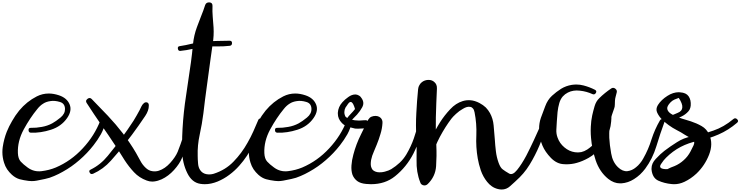

<svg xmlns="http://www.w3.org/2000/svg" viewBox="-131 -1460 6114 1584"><path d="M123 -405.3Q168 -404.3 213.9 -413.1Q259.8 -420.9 299.8 -442.4Q330.1 -459 368.2 -490.2Q406.2 -521.5 405.3 -561.5Q404.3 -607.4 362.3 -619.1Q320.3 -631.8 285.2 -626Q249 -621.1 224.6 -604.5Q199.2 -588.9 176.8 -560.5Q117.2 -488.3 64.5 -391.6Q12.7 -295.9 16.6 -197.3Q18.6 -150.4 40 -127Q61.5 -103.5 96.7 -78.1Q148.4 -40 211.9 -47.9Q275.4 -55.7 329.1 -78.1Q455.1 -131.8 551.8 -236.3Q648.4 -339.8 697.3 -466.8Q704.1 -485.4 722.7 -481.4Q739.3 -477.5 739.3 -462.9Q739.3 -460 738.3 -457Q729.5 -403.3 702.1 -353.5Q673.8 -303.7 640.6 -261.7Q588.9 -195.3 524.4 -139.6Q460.9 -84 386.7 -43Q352.5 -23.4 315.4 -7.8Q278.3 8.8 239.3 16.6Q205.1 23.4 171.9 30.3Q151.4 34.2 130.9 34.2Q117.2 34.2 103.5 32.2Q64.5 27.3 31.2 18.6Q-2.9 8.8 -33.2 -18.6Q-54.7 -38.1 -72.3 -63.5Q-88.9 -88.9 -97.7 -118.2Q-111.3 -161.1 -111.3 -205.1Q-111.3 -226.6 -108.4 -247.1Q-98.6 -313.5 -75.2 -373Q-57.6 -417 -31.2 -461.9Q-5.9 -506.8 27.3 -547.9Q89.8 -623 172.9 -665Q219.7 -688.5 271.5 -688.5Q311.5 -688.5 355.5 -673.8Q421.9 -651.4 443.4 -598.6Q464.8 -546.9 422.9 -486.3Q375 -417 289.1 -389.6Q204.1 -362.3 124 -365.2Q104.5 -366.2 104.5 -386.7Q103.5 -406.2 123 -405.3Z M625 -643.6Q692.4 -575.2 758.8 -504.9Q825.2 -434.6 883.8 -358.4Q913.1 -320.3 939.5 -280.3Q966.8 -240.2 991.2 -198.2Q1009.8 -166 1027.3 -132.8Q1043.9 -100.6 1072.3 -74.2Q1096.7 -51.8 1125 -47.9Q1152.3 -43 1179.7 -51.8Q1230.5 -68.4 1273.4 -116.2Q1316.4 -164.1 1335 -208Q1359.4 -269.5 1379.9 -333Q1399.4 -397.5 1413.1 -461.9Q1418 -482.4 1437.5 -477.5Q1454.1 -472.7 1454.1 -458Q1454.1 -455.1 1454.1 -452.1Q1441.4 -377.9 1419.9 -301.8Q1398.4 -226.6 1370.1 -156.2Q1350.6 -108.4 1304.7 -57.6Q1258.8 -6.8 1202.1 19.5Q1171.9 33.2 1140.6 37.1Q1132.8 38.1 1125 38.1Q1101.6 38.1 1079.1 29.3Q1017.6 6.8 974.6 -39.1Q932.6 -84 897.5 -137.7Q878.9 -166 861.3 -195.3Q843.8 -224.6 825.2 -252Q765.6 -342.8 704.1 -430.7Q642.6 -519.5 584 -610.4Q579.1 -618.2 579.1 -625Q579.1 -635.7 590.8 -644.5Q599.6 -651.4 608.4 -651.4Q617.2 -651.4 625 -643.6ZM616.2 -60.5Q698.2 -100.6 757.8 -173.8Q817.4 -246.1 869.1 -317.4Q895.5 -353.5 920.9 -389.6Q947.3 -426.8 970.7 -463.9Q983.4 -485.4 996.1 -506.8Q1008.8 -529.3 1020.5 -550.8Q1028.3 -567.4 1036.1 -583Q1043 -597.7 1056.6 -609.4Q1064.5 -616.2 1073.2 -616.2Q1078.1 -616.2 1082 -615.2Q1095.7 -610.4 1096.7 -593.8Q1096.7 -590.8 1096.7 -587.9Q1096.7 -547.9 1067.4 -503.9Q1035.2 -456.1 1011.7 -422.9Q985.4 -384.8 958 -348.6Q930.7 -312.5 902.3 -276.4Q847.7 -205.1 784.2 -134.8Q721.7 -64.5 636.7 -26.4Q631.8 -24.4 627 -24.4Q616.2 -23.4 609.4 -35.2Q605.5 -42 605.5 -46.9Q605.5 -55.7 616.2 -60.5Z M1622.1 -1411.1Q1620.1 -1366.2 1624 -1321.3Q1627.9 -1277.3 1630.9 -1232.4Q1634.8 -1167 1624 -1100.6Q1614.3 -1034.2 1605.5 -969.7Q1589.8 -858.4 1575.2 -747.1Q1559.6 -635.7 1546.9 -524.4Q1536.1 -438.5 1516.6 -349.6Q1497.1 -260.7 1500 -173.8Q1500 -147.5 1502.9 -113.3Q1504.9 -79.1 1520.5 -56.6Q1538.1 -30.3 1570.3 -23.4Q1602.5 -17.6 1631.8 -26.4Q1729.5 -57.6 1795.9 -127Q1863.3 -196.3 1911.1 -282.2Q1937.5 -328.1 1959 -376Q1980.5 -423.8 2000 -470.7Q2006.8 -487.3 2025.4 -479.5Q2040 -473.6 2040 -462.9Q2040 -460 2038.1 -456.1Q2003.9 -361.3 1958 -265.6Q1911.1 -168.9 1842.8 -92.8Q1805.7 -50.8 1760.7 -17.6Q1716.8 15.6 1663.1 38.1Q1609.4 59.6 1558.6 59.6Q1540 59.6 1521.5 56.6Q1452.1 45.9 1414.1 -32.2Q1374 -113.3 1372.1 -211.9Q1371.1 -239.3 1371.1 -265.6Q1371.1 -335 1375 -398.4Q1382.8 -535.2 1404.3 -672.9Q1424.8 -810.5 1444.3 -946.3Q1454.1 -1017.6 1460.9 -1093.8Q1468.8 -1169.9 1494.1 -1237.3Q1510.7 -1282.2 1528.3 -1327.1Q1546.9 -1372.1 1561.5 -1418Q1569.3 -1440.4 1593.8 -1440.4Q1595.7 -1440.4 1596.7 -1440.4Q1623 -1438.5 1622.1 -1411.1ZM1350.6 -1079.1Q1402.3 -1086.9 1453.1 -1099.6Q1503.9 -1112.3 1556.6 -1117.2Q1607.4 -1121.1 1659.2 -1122.1Q1710.9 -1124 1762.7 -1124Q1763.7 -1124 1763.7 -1124Q1783.2 -1124 1783.2 -1104.5Q1783.2 -1084 1763.7 -1082Q1711.9 -1076.2 1660.2 -1077.1Q1608.4 -1079.1 1557.6 -1073.2Q1505.9 -1068.4 1457 -1056.6Q1407.2 -1044.9 1356.4 -1040Q1355.5 -1040 1354.5 -1040Q1338.9 -1040 1336.9 -1057.6Q1335.9 -1060.5 1335.9 -1062.5Q1335.9 -1077.1 1350.6 -1079.1Z M2156.2 -405.3Q2201.2 -404.3 2247.1 -413.1Q2293 -420.9 2333 -442.4Q2363.3 -459 2401.4 -490.2Q2439.5 -521.5 2438.5 -561.5Q2437.5 -607.4 2395.5 -619.1Q2353.5 -631.8 2318.4 -626Q2282.2 -621.1 2257.8 -604.5Q2232.4 -588.9 2210 -560.5Q2150.4 -488.3 2097.7 -391.6Q2045.9 -295.9 2049.8 -197.3Q2051.8 -150.4 2073.2 -127Q2094.7 -103.5 2129.9 -78.1Q2181.6 -40 2245.1 -47.9Q2308.6 -55.7 2362.3 -78.1Q2488.3 -131.8 2585 -236.3Q2681.6 -339.8 2730.5 -466.8Q2737.3 -485.4 2755.9 -481.4Q2772.5 -477.5 2772.5 -462.9Q2772.5 -460 2771.5 -457Q2762.7 -403.3 2735.4 -353.5Q2707 -303.7 2673.8 -261.7Q2622.1 -195.3 2557.6 -139.6Q2494.1 -84 2419.9 -43Q2385.7 -23.4 2348.6 -7.8Q2311.5 8.8 2272.5 16.6Q2238.3 23.4 2205.1 30.3Q2184.6 34.2 2164.1 34.2Q2150.4 34.2 2136.7 32.2Q2097.7 27.3 2064.5 18.6Q2030.3 8.8 2000 -18.6Q1978.5 -38.1 1960.9 -63.5Q1944.3 -88.9 1935.5 -118.2Q1921.9 -161.1 1921.9 -205.1Q1921.9 -226.6 1924.8 -247.1Q1934.6 -313.5 1958 -373Q1975.6 -417 2002 -461.9Q2027.3 -506.8 2060.5 -547.9Q2123 -623 2206.1 -665Q2252.9 -688.5 2304.7 -688.5Q2344.7 -688.5 2388.7 -673.8Q2455.1 -651.4 2476.6 -598.6Q2498 -546.9 2456.1 -486.3Q2408.2 -417 2322.3 -389.6Q2237.3 -362.3 2157.2 -365.2Q2137.7 -366.2 2137.7 -386.7Q2136.7 -406.2 2156.2 -405.3Z M2731.4 -483.4Q2746.1 -503.9 2763.7 -521.5Q2782.2 -540 2797.9 -560.5Q2785.2 -605.5 2770.5 -616.2Q2755.9 -626 2739.3 -601.6Q2734.4 -593.8 2729.5 -586.9Q2724.6 -580.1 2719.7 -573.2Q2710 -554.7 2710 -536.1Q2709 -516.6 2719.7 -497.1Q2741.2 -478.5 2768.6 -472.7Q2796.9 -465.8 2824.2 -465.8Q2835 -464.8 2870.1 -467.8Q2905.3 -470.7 2901.4 -458Q2912.1 -495.1 2949.2 -502Q2987.3 -508.8 3009.8 -487.3Q3017.6 -479.5 3021.5 -468.8Q3025.4 -458 3024.4 -444.3Q3021.5 -397.5 3007.8 -354.5Q2995.1 -310.5 2977.5 -267.6Q2967.8 -243.2 2953.1 -209Q2937.5 -174.8 2930.7 -140.6Q2927.7 -122.1 2927.7 -105.5Q2927.7 -87.9 2934.6 -73.2Q2940.4 -58.6 2953.1 -50.8Q2965.8 -43 2981.4 -40Q3010.7 -35.2 3043.9 -43.9Q3077.1 -52.7 3096.7 -64.5Q3134.8 -87.9 3167 -118.2Q3198.2 -147.5 3221.7 -186.5Q3259.8 -251 3283.2 -318.4Q3306.6 -386.7 3325.2 -458Q3330.1 -478.5 3349.6 -473.6Q3366.2 -468.8 3366.2 -455.1Q3366.2 -452.1 3366.2 -448.2Q3352.5 -385.7 3332 -320.3Q3310.5 -254.9 3280.3 -194.3Q3222.7 -82 3127.9 -5.9Q3046.9 59.6 2929.7 59.6Q2910.2 59.6 2890.6 57.6Q2842.8 53.7 2815.4 33.2Q2788.1 11.7 2776.4 -19.5Q2765.6 -52.7 2768.6 -95.7Q2771.5 -138.7 2784.2 -184.6Q2806.6 -270.5 2847.7 -352.5Q2887.7 -434.6 2907.2 -473.6Q2910.2 -455.1 2913.1 -435.5Q2916 -417 2918.9 -398.4Q2914.1 -404.3 2863.3 -400.4Q2812.5 -396.5 2797.9 -399.4Q2770.5 -405.3 2740.2 -414.1Q2710 -423.8 2689.5 -445.3Q2656.2 -479.5 2656.2 -522.5Q2656.2 -526.4 2656.2 -530.3Q2659.2 -578.1 2693.4 -616.2Q2712.9 -638.7 2742.2 -659.2Q2771.5 -680.7 2800.8 -680.7Q2815.4 -680.7 2830.1 -671.9Q2844.7 -664.1 2856.4 -643.6Q2876 -610.4 2858.4 -577.1Q2840.8 -543.9 2814.5 -514.6Q2799.8 -499 2786.1 -485.4Q2772.5 -471.7 2762.7 -460Q2752.9 -446.3 2737.3 -458Q2721.7 -469.7 2731.4 -483.4Z M3473.6 -727.5Q3467.8 -608.4 3464.8 -492.2Q3461.9 -376 3468.8 -256.8Q3472.7 -174.8 3466.8 -88.9Q3460.9 -2.9 3397.5 58.6Q3379.9 75.2 3357.4 67.4Q3335 58.6 3335 34.2Q3334 -7.8 3340.8 -52.7Q3347.7 -97.7 3359.4 -142.6Q3382.8 -226.6 3420.9 -306.6Q3459 -386.7 3500 -452.1Q3536.1 -508.8 3583 -558.6Q3628.9 -608.4 3686.5 -626Q3717.8 -635.7 3752 -632.8Q3786.1 -629.9 3824.2 -610.4Q3855.5 -593.8 3877 -573.2Q3897.5 -551.8 3911.1 -527.3Q3936.5 -481.4 3941.4 -425.8Q3947.3 -369.1 3951.2 -310.5Q3954.1 -261.7 3960 -212.9Q3965.8 -163.1 3982.4 -117.2Q3997.1 -76.2 4016.6 -62.5Q4035.2 -47.9 4069.3 -28.3Q4097.7 -11.7 4134.8 -57.6Q4172.9 -104.5 4210.9 -175.8Q4226.6 -206.1 4242.2 -238.3Q4257.8 -270.5 4272.5 -301.8Q4299.8 -360.4 4320.3 -407.2Q4341.8 -454.1 4352.5 -471.7Q4361.3 -485.4 4379.9 -479.5Q4393.6 -475.6 4393.6 -463.9Q4393.6 -460.9 4391.6 -456.1Q4366.2 -381.8 4335 -298.8Q4303.7 -216.8 4261.7 -141.6Q4239.3 -100.6 4212.9 -63.5Q4186.5 -27.3 4156.2 2.9Q4119.1 39.1 4077.1 76.2Q4046.9 103.5 4007.8 103.5Q3993.2 103.5 3977.5 99.6Q3949.2 92.8 3926.8 77.1Q3904.3 61.5 3887.7 40Q3854.5 -1 3835.9 -53.7Q3818.4 -106.4 3810.5 -152.3Q3793.9 -247.1 3798.8 -343.8Q3802.7 -440.4 3784.2 -533.2Q3780.3 -554.7 3770.5 -565.4Q3761.7 -576.2 3749 -578.1Q3736.3 -581.1 3720.7 -577.1Q3704.1 -572.3 3688.5 -562.5Q3658.2 -545.9 3630.9 -520.5Q3603.5 -495.1 3592.8 -480.5Q3543 -415 3498 -331.1Q3453.1 -246.1 3428.7 -156.2Q3415 -108.4 3409.2 -60.5Q3403.3 -12.7 3407.2 33.2Q3389.6 36.1 3372.1 38.1Q3354.5 41 3335.9 43.9Q3302.7 -39.1 3305.7 -139.6Q3307.6 -241.2 3303.7 -329.1Q3300.8 -377.9 3300.8 -426.8Q3300.8 -476.6 3303.7 -527.3Q3308.6 -626 3318.4 -724.6Q3320.3 -744.1 3329.1 -757.8Q3336.9 -772.5 3349.6 -782.2Q3372.1 -799.8 3402.3 -800.8Q3403.3 -800.8 3404.3 -800.8Q3433.6 -800.8 3452.1 -783.2Q3462.9 -774.4 3468.8 -760.7Q3474.6 -747.1 3473.6 -727.5Z M4756.8 -683.6Q4708 -706.1 4653.3 -711.9Q4597.7 -718.8 4553.7 -696.3Q4530.3 -684.6 4511.7 -664.1Q4493.2 -642.6 4483.4 -610.4Q4472.7 -573.2 4468.8 -535.2Q4464.8 -497.1 4462.9 -459Q4460 -425.8 4459 -391.6Q4457 -356.4 4468.8 -325.2Q4485.4 -277.3 4525.4 -244.1Q4564.5 -210.9 4612.3 -204.1Q4637.7 -200.2 4664.1 -205.1Q4689.5 -210.9 4713.9 -226.6Q4791 -278.3 4825.2 -357.4Q4858.4 -436.5 4865.2 -525.4Q4867.2 -543 4886.7 -547.9Q4906.2 -552.7 4909.2 -532.2Q4913.1 -509.8 4913.1 -486.3Q4913.1 -471.7 4911.1 -457Q4908.2 -418.9 4896.5 -381.8Q4875 -311.5 4829.1 -251Q4784.2 -190.4 4724.6 -157.2Q4673.8 -128.9 4627 -116.2Q4586.9 -104.5 4540 -104.5Q4530.3 -104.5 4521.5 -105.5Q4462.9 -107.4 4414.1 -157.2Q4366.2 -207 4344.7 -257.8Q4322.3 -309.6 4317.4 -371.1Q4316.4 -384.8 4316.4 -397.5Q4316.4 -444.3 4331.1 -487.3Q4346.7 -532.2 4367.2 -584Q4386.7 -636.7 4422.9 -669.9Q4458 -702.1 4498 -727.5Q4538.1 -752 4585.9 -759.8Q4605.5 -762.7 4624 -762.7Q4654.3 -762.7 4683.6 -754.9Q4732.4 -742.2 4776.4 -719.7Q4794.9 -710.9 4785.2 -693.4Q4774.4 -675.8 4756.8 -683.6ZM5350.6 -453.1Q5315.4 -357.4 5284.2 -253.9Q5252.9 -150.4 5191.4 -67.4Q5172.9 -43 5149.4 -20.5Q5126 1 5099.6 17.6Q5050.8 48.8 4995.1 52.7Q4989.3 52.7 4984.4 52.7Q4933.6 52.7 4886.7 15.6Q4815.4 -42 4783.2 -137.7Q4752 -234.4 4745.1 -321.3Q4742.2 -351.6 4742.2 -382.8Q4742.2 -399.4 4743.2 -415Q4745.1 -462.9 4754.9 -508.8Q4762.7 -543.9 4774.4 -584Q4786.1 -624 4812.5 -649.4Q4835 -671.9 4860.4 -692.4Q4885.7 -712.9 4912.1 -730.5Q4919.9 -735.4 4927.7 -735.4Q4936.5 -735.4 4945.3 -728.5Q4961.9 -715.8 4957 -697.3Q4953.1 -679.7 4948.2 -663.1Q4943.4 -646.5 4942.4 -628.9Q4941.4 -614.3 4941.4 -596.7Q4941.4 -578.1 4935.5 -564.5Q4925.8 -538.1 4917 -510.7Q4909.2 -484.4 4904.3 -456.1Q4897.5 -421.9 4896.5 -391.6Q4894.5 -361.3 4895.5 -323.2Q4898.4 -265.6 4911.1 -194.3Q4922.9 -123 4967.8 -80.1Q5005.9 -43.9 5044.9 -47.9Q5084 -52.7 5116.2 -80.1Q5134.8 -94.7 5149.4 -113.3Q5165 -131.8 5175.8 -152.3Q5218.8 -227.5 5244.1 -310.5Q5270.5 -392.6 5313.5 -466.8Q5322.3 -481.4 5339.8 -475.6Q5352.5 -470.7 5352.5 -460Q5352.5 -457 5350.6 -453.1Z M5406.2 -506.8Q5419.9 -511.7 5433.6 -517.6Q5447.3 -523.4 5460.9 -529.3Q5496.1 -543 5498 -573.2Q5501 -603.5 5468.8 -652.3Q5451.2 -646.5 5433.6 -638.7Q5416 -630.9 5402.3 -617.2Q5369.1 -583 5374 -560.5Q5378.9 -538.1 5404.3 -521.5Q5418 -512.7 5434.6 -505.9Q5451.2 -498 5468.8 -491.2Q5492.2 -481.4 5517.6 -474.6Q5543 -466.8 5568.4 -459Q5616.2 -443.4 5657.2 -419.9Q5699.2 -396.5 5720.7 -348.6Q5753.9 -273.4 5718.8 -183.6Q5683.6 -93.8 5615.2 -28.3Q5569.3 14.6 5515.6 40Q5471.7 60.5 5428.7 59.6Q5418.9 59.6 5410.2 58.6Q5349.6 52.7 5299.8 30.3Q5251 7.8 5244.1 -61.5Q5244.1 -66.4 5244.1 -71.3Q5244.1 -112.3 5279.3 -149.4Q5318.4 -191.4 5350.6 -215.8Q5399.4 -252.9 5454.1 -287.1Q5508.8 -322.3 5571.3 -334Q5668 -352.5 5754.9 -382.8Q5840.8 -412.1 5918.9 -477.5Q5934.6 -491.2 5950.2 -476.6Q5958 -468.8 5958 -461.9Q5958 -454.1 5950.2 -447.3Q5877.9 -385.7 5796.9 -350.6Q5716.8 -315.4 5624 -296.9Q5550.8 -282.2 5484.4 -248Q5418 -212.9 5364.3 -159.2Q5353.5 -148.4 5344.7 -137.7Q5335 -126 5327.1 -113.3Q5307.6 -87.9 5319.3 -76.2Q5331.1 -63.5 5375 -64.5Q5388.7 -71.3 5403.3 -78.1Q5418.9 -84 5433.6 -89.8Q5475.6 -107.4 5509.8 -138.7Q5543.9 -168.9 5565.4 -210Q5575.2 -229.5 5590.8 -260.7Q5605.5 -292 5583 -309.6Q5567.4 -321.3 5551.8 -329.1Q5535.2 -337.9 5519.5 -347.7Q5487.3 -369.1 5452.1 -386.7Q5418 -404.3 5385.7 -427.7Q5374 -436.5 5359.4 -448.2Q5344.7 -460 5331.1 -473.6Q5305.7 -499 5291 -530.3Q5276.4 -560.5 5296.9 -593.8Q5324.2 -636.7 5375 -668.9Q5421.9 -699.2 5469.7 -699.2Q5474.6 -699.2 5480.5 -698.2Q5529.3 -695.3 5549.8 -666Q5571.3 -635.7 5567.4 -587.9Q5565.4 -569.3 5557.6 -554.7Q5548.8 -540 5535.2 -528.3Q5510.7 -505.9 5476.6 -492.2Q5443.4 -478.5 5417 -468.8Q5398.4 -461.9 5393.6 -481.4Q5387.7 -500 5406.2 -506.8Z"/></svg>

Font: Digory Doodles
Style: Regular
Weight: 400
Designer: Holds Worth Design
Version: Version 1.0